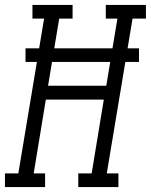

<svg xmlns="http://www.w3.org/2000/svg" viewBox="-50 -755 609 775"><path d="M-30 0V-55H24L99 -505H53V-560H108L128 -680H81V-735H243V-680H189L169 -560H404L424 -680H377V-735H539V-680H485L465 -560H511V-505H456L381 -55H428V0H266V-55H320L369 -353H135L86 -55H132V0ZM144 -409H379L395 -505H160Z"/></svg>

Font: Iosevka Slab Light Oblique
Style: Regular
Weight: 300
Italic angle: -9°
Monospace: yes
Designer: Belleve Invis
Foundry: Belleve Invis
Version: Version 11.1.1; ttfautohint (v1.8.3)